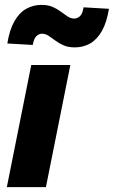

<svg xmlns="http://www.w3.org/2000/svg" viewBox="-20 -766 466 786"><path d="M8 0 108 -500H268L168 0ZM286 -572Q259 -572 240 -580.5Q221 -589 206.5 -600Q192 -611 179 -619.5Q166 -628 152 -628Q140 -628 129.5 -618.5Q119 -609 114 -582L10 -588Q19 -644 39 -679Q59 -714 87.5 -730Q116 -746 150 -746Q177 -746 196 -737.5Q215 -729 229.5 -718Q244 -707 257 -698.5Q270 -690 284 -690Q296 -690 307 -699.5Q318 -709 322 -736L426 -730Q417 -674 397 -639Q377 -604 349 -588Q321 -572 286 -572Z"/></svg>

Font: Source Sans 3 Black
Style: Italic
Weight: 900
Italic angle: -11°
Designer: Paul D. Hunt
Foundry: Adobe
Version: Version 3.052;hotconv 1.1.0;makeotfexe 2.6.0